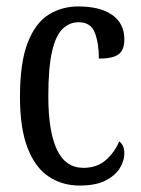

<svg xmlns="http://www.w3.org/2000/svg" viewBox="-20 -566 437 596"><path d="M227 10Q173 10 131 -18Q89 -46 65.5 -107Q42 -168 42 -265Q42 -372 66 -433.5Q90 -495 131 -520.5Q172 -546 223 -546Q291 -546 328.5 -519.5Q366 -493 366 -444Q366 -410 347.5 -397Q329 -384 287 -384Q287 -431 274.5 -464Q262 -497 224 -497Q196 -497 174.5 -476.5Q153 -456 141.5 -406Q130 -356 130 -266Q130 -159 156.5 -102Q183 -45 239 -45Q282 -45 309.5 -70Q337 -95 350 -127Q358 -121 362 -112Q366 -103 366 -89Q366 -68 352.5 -45Q339 -22 308.5 -6Q278 10 227 10Z"/></svg>

Font: Noto Serif ExtraCondensed
Style: Regular
Weight: 400
Width: 2
Designer: Monotype Design Team
Foundry: Monotype Imaging Inc.
Version: Version 2.015